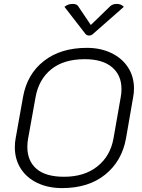

<svg xmlns="http://www.w3.org/2000/svg" viewBox="-20 -954 728 983"><path d="M56 -200Q56 -225 60 -245L98 -458Q119 -575 205 -642Q291 -709 425 -709Q495 -709 550 -682.5Q605 -656 635.5 -609Q666 -562 666 -501Q666 -478 662 -458L625 -245Q604 -129 518.5 -60Q433 9 298 9Q227 9 172 -17Q117 -43 86.5 -90.5Q56 -138 56 -200ZM561 -245 598 -456Q602 -476 602 -498Q602 -569 553.5 -610Q505 -651 414 -651Q306 -651 242 -599Q178 -547 162 -456L124 -245Q120 -225 120 -202Q120 -130 167 -89.5Q214 -49 308 -49Q412 -49 478.5 -102Q545 -155 561 -245ZM543 -921Q556 -934 578 -934Q600 -934 614 -919L457 -781Q448 -772 436 -772Q424 -772 417 -781L310 -919Q328 -934 352 -934Q374 -934 381 -921L445 -826Z"/></svg>

Font: K2D ExtraLight
Style: Italic
Weight: 275
Italic angle: -10°
Designer: Katatrad Aksorn Co.,Ltd.
Foundry: Cadson Demak Co.,Ltd.
Version: Version 1.000; ttfautohint (v1.6)